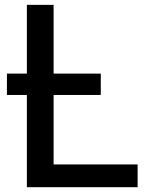

<svg xmlns="http://www.w3.org/2000/svg" viewBox="-20 -779 602 799"><path d="M8.8 -383.8V-472.7H91.8V-758.8H203.1V-472.7H399.4V-383.8H203.1V-94.7H552.7V0H91.8V-383.8Z"/></svg>

Font: Gothic A1 SemiBold
Style: Regular
Weight: 600
Version: Version 2.50